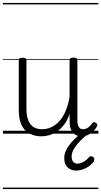

<svg xmlns="http://www.w3.org/2000/svg" viewBox="-20 -905 686 1300"><path d="M260 18Q216 18 181 0Q146 -18 126.5 -57.5Q107 -97 107 -161V-496Q107 -506 113 -510Q119 -514 132 -514Q146 -514 152.5 -510Q159 -506 159 -496V-167Q159 -123 170.5 -92.5Q182 -62 205.5 -46Q229 -30 266 -30Q296 -30 324.5 -42.5Q353 -55 378 -80.5Q403 -106 422 -148Q441 -190 451 -248V-497Q451 -506 457.5 -510.5Q464 -515 478 -515Q491 -515 497.5 -510.5Q504 -506 504 -497V-92Q504 -72 508 -58Q512 -44 520.5 -37Q529 -30 543 -30Q554 -30 564 -34.5Q574 -39 584.5 -48Q595 -57 605 -71Q610 -78 616.5 -78Q623 -78 631 -72Q637 -67 638.5 -60.5Q640 -54 636 -48Q625 -28 608.5 -13Q592 2 573 10Q554 18 534 18Q514 18 499.5 12Q485 6 474 -6Q463 -18 457.5 -35.5Q452 -53 452 -76L451 -133Q436 -90 413.5 -60.5Q391 -31 365 -14Q339 3 312 10.5Q285 18 260 18ZM497 250Q461 250 438 228.5Q415 207 415 166Q415 142 424.5 119Q434 96 451.5 73.5Q469 51 493.5 28.5Q518 6 548 -18L592 -17V-12Q567 8 544.5 28.5Q522 49 504 70Q486 91 475.5 112.5Q465 134 465 155Q465 178 475.5 190.5Q486 203 505 203Q522 203 542.5 192.5Q563 182 583 159Q589 153 596 152.5Q603 152 609 157Q617 164 618.5 172Q620 180 615 188Q602 207 582 221Q562 235 539.5 242.5Q517 250 497 250ZM0 365H646V375H0ZM0 -20H646V0H0ZM0 -505H646V-500H0ZM0 -885H646V-875H0Z"/></svg>

Font: Playwrite GB J Guides
Style: Regular
Weight: 400
Designer: Veronika Burian, José Scaglione
Foundry: TypeTogether
Version: Version 1.003